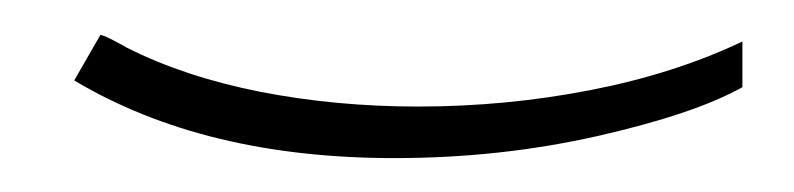

<svg xmlns="http://www.w3.org/2000/svg" viewBox="-20 -359 459 111"><path d="M208 -267.6Q98.1 -267.6 22.9 -312.5L38.1 -338.9Q41.5 -337.9 46.1 -335.4Q50.8 -333 53.2 -331.5Q86.9 -314.5 130.6 -305.9Q174.3 -297.4 221.7 -297.4Q272.5 -297.4 321.3 -306.9Q370.1 -316.4 409.2 -335V-308.6Q381.3 -293 325.2 -280.3Q269 -267.6 208 -267.6Z"/></svg>

Font: Mardoto Thin
Style: Regular
Weight: 250
Designer: Christian Robertson, Vahan Hovhannisyan
Foundry: Google
Version: Version 1.000